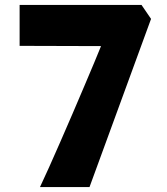

<svg xmlns="http://www.w3.org/2000/svg" viewBox="-20 -763 681 783"><path d="M143 0Q158.5 -32.5 180 -80.5Q201.5 -128.5 226.2 -185Q251 -241.5 276 -299.8Q301 -358 323.8 -411.8Q346.5 -465.5 364.5 -508.2Q382.5 -551 392 -575L60 -576V-743H557L596 -686L345 0Z"/></svg>

Font: Koeln Type Sans ExtraBold
Style: Regular
Weight: 800
Designer: Eben Sorkin
Foundry: Eben Sorkin
Version: Version 2.001